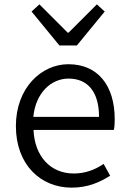

<svg xmlns="http://www.w3.org/2000/svg" viewBox="-20 -849 589 882"><path d="M309 13C384 13 439 -12 486 -42L456 -96C416 -69 372 -52 319 -52C211 -52 139 -132 134 -252H503C506 -265 507 -283 507 -301C507 -457 429 -554 294 -554C170 -554 53 -445 53 -270C53 -92 167 13 309 13ZM133 -312C144 -423 215 -488 295 -488C383 -488 435 -427 435 -312ZM253 -640H333L461 -796L425 -829L295 -699H291L161 -829L125 -796Z"/></svg>

Font: Source Han Sans JP Normal
Style: Regular
Weight: 350
Designer: Ryoko NISHIZUKA 西塚涼子 (kana, bopomofo & ideographs); Paul D. Hunt (Latin, Greek & Cyrillic); Sandoll Communications 산돌커뮤니
Foundry: Adobe
Version: Version 2.002;hotconv 1.0.116;makeotfexe 2.5.65601